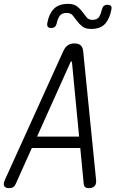

<svg xmlns="http://www.w3.org/2000/svg" viewBox="-36 -965 656 995"><path d="M398 -11 380 -198H129L45 -11Q41 -1 33 4.5Q25 10 11 10Q-8 10 -14 -0.5Q-20 -11 -11 -32L292 -700Q301 -720 315 -730Q329 -740 350 -740Q371 -740 382 -730Q393 -720 395 -700L462 -32Q464 -11 454 -0.5Q444 10 425 10Q411 10 405 4.5Q399 -1 398 -11ZM374 -257 337 -642Q336 -647 333.5 -647Q331 -647 329 -642L156 -257ZM258 -844Q255 -832 248.5 -826Q242 -820 229 -820Q217 -820 212 -826Q207 -832 209 -845Q217 -892 242.5 -918.5Q268 -945 317 -945Q347 -945 363.5 -932Q380 -919 391.5 -903Q403 -887 413.5 -874.5Q424 -862 443 -862Q469 -862 478.5 -879Q488 -896 492 -916Q495 -928 502 -934Q509 -940 521 -940Q534 -940 539 -934Q544 -928 541 -915Q533 -869 509 -842Q485 -815 437 -815Q407 -815 390.5 -828Q374 -841 362.5 -857Q351 -873 340.5 -885.5Q330 -898 310 -898Q283 -898 272.5 -881.5Q262 -865 258 -844Z"/></svg>

Font: Maple Mono NL ExtraLight
Style: Italic
Weight: 275
Italic angle: -10°
Monospace: yes
Designer: subframe7536
Version: Version 7.000